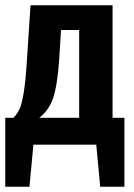

<svg xmlns="http://www.w3.org/2000/svg" viewBox="-22 -550 509 730"><path d="M451 -102V160H359L344 0H105L90 160H-2V-102H29Q43 -116 52 -135Q61 -154 68 -196.5Q75 -239 80 -315L94 -530H406V-102ZM279 -436H210L203 -323Q196 -223 179.5 -176Q163 -129 127 -102H279Z"/></svg>

Font: Fira Sans Extra Condensed SemiBold
Style: Regular
Weight: 600
Width: 1
Designer: Carrois Corporate & Edenspiekermann AG
Foundry: Carrois Corporate GbR & Edenspiekermann AG
Version: Version 4.203